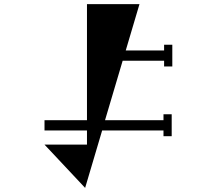

<svg xmlns="http://www.w3.org/2000/svg" viewBox="-20 -838 1040 936"><path d="M820 -514H780V-542H578L492 -252H777V-281H817V-174H777V-202H478L395 78L197 -133H404V-202H197V-252H404V-818H660L593 -592H780V-620H820Z"/></svg>

Font: Chokokutai
Style: Regular
Weight: 400
Designer: 108号,108go
Foundry: Font Zone 108
Version: Version 1.000; ttfautohint (v1.8.3)